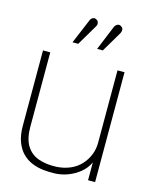

<svg xmlns="http://www.w3.org/2000/svg" viewBox="-108 -765 661 844"><g transform="rotate(15 222.5 -343.0)"><path d="M231 -661Q235 -667 235.5 -672.5Q236 -678 234 -683.5Q232 -689 226 -692Q220 -696 214 -695Q208 -694 203.5 -690Q199 -686 197 -680L150 -568H176ZM343 -661Q346 -667 347 -673Q348 -679 345.5 -684Q343 -689 337 -692Q331 -696 325.5 -695Q320 -694 315.5 -690Q311 -686 308 -680L262 -568H288ZM373 -81V0H405V-500H373V-170Q373 -141 362.5 -115Q352 -89 332.5 -68Q313 -47 285 -35Q257 -23 223 -21Q175 -19 140 -32Q105 -45 86 -76.5Q67 -108 67 -161V-500H34V-157Q34 -114 45.5 -84Q57 -54 76 -35Q95 -16 119.5 -6Q144 4 170.5 7Q197 10 223 9Q254 8 283 -3Q312 -14 336 -33.5Q360 -53 373 -81Z"/></g></svg>

Font: Advent Pro ExtraLight
Style: Regular
Weight: 250
Version: Version 3.000